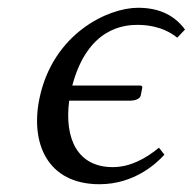

<svg xmlns="http://www.w3.org/2000/svg" viewBox="-20 -462 496 494"><path d="M166 -242C206 -392 301 -398 334 -398C352 -398 398 -396 436 -365L456 -386C428 -424 388 -442 335 -442C257 -442 117 -375 82 -211C57 -95 101 12 236 12C326 12 383 -42 403 -64L389 -82C355 -54 315 -32 270 -32C181 -32 145 -103 158 -203H316C326 -203 340 -207 342 -216L346 -236C347 -240 344 -242 340 -242Z"/></svg>

Font: Libertinus Sans
Style: Italic
Weight: 400
Italic angle: -12°
Designer: Philipp H. Poll, Khaled Hosny
Foundry: Caleb Maclennan
Version: Version 7.050;RELEASE